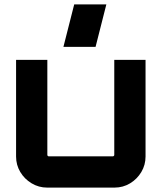

<svg xmlns="http://www.w3.org/2000/svg" viewBox="-20 -852 735 872"><path d="M194 0Q156 0 123.5 -19.5Q91 -39 72 -71Q53 -103 53 -141V-580H195V-148Q195 -146 197 -144Q199 -142 201 -142H493Q495 -142 497 -144Q499 -146 499 -148V-580H641V-141Q641 -103 622 -71Q603 -39 571 -19.5Q539 0 500 0H194ZM268 -639 317 -832H463L414 -639Z"/></svg>

Font: Orbitron ExtraBold
Style: Regular
Weight: 800
Designer: Matt McInerney
Foundry: The League of Moveable Type
Version: Version 2.001